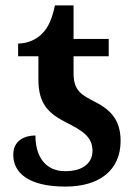

<svg xmlns="http://www.w3.org/2000/svg" viewBox="-20 -680 506 710"><path d="M222 10C347 10 426 -50 426 -159C426 -240 385 -276 330 -304C280 -330 252 -345 252 -410V-472H382V-536H252V-660H183C173 -612 159 -579 137 -557C117 -535 83 -519 47 -519V-472H122V-386C122 -292 163 -259 225 -227C284 -197 322 -175 322 -122C322 -78 288 -47 221 -47C148 -47 111 -101 111 -179C72 -179 29 -161 29 -108C29 -41 85 10 222 10Z"/></svg>

Font: Noto Serif SemiBold
Style: Regular
Weight: 600
Designer: Monotype Design Team
Foundry: Monotype Imaging Inc.
Version: Version 2.013